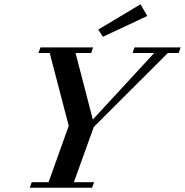

<svg xmlns="http://www.w3.org/2000/svg" viewBox="-20 -887 873 907"><path d="M466.3 -713.4 443.8 -747.1 643.6 -866.7 675.8 -811.5ZM120.6 0 129.9 -26.4H209.5L304.7 -292.5L214.8 -636.7H161.6L171.4 -663.1H419.9L410.6 -636.7H336.9L418.5 -322.3L708.5 -636.7H606.4L615.2 -663.1H833.5L824.2 -636.7H772.9L422.9 -287.1L329.1 -26.4H424.8L415 0Z"/></svg>

Font: Elstob 18pt SemiBold
Style: Italic
Weight: 600
Italic angle: -20°
Designer: Peter S. Baker
Version: Version 1.015